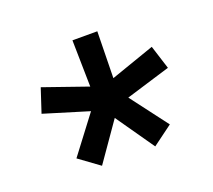

<svg xmlns="http://www.w3.org/2000/svg" viewBox="-81 -854 693 624"><g transform="rotate(-20 265.5 -542.0)"><path d="M484 -560 330 -513 427 -385 358 -334 266 -466 174 -334 104 -385 201 -513 47 -560 74 -642 226 -589 223 -750H309L306 -589L458 -642Z"/></g></svg>

Font: Mplus 1p Medium
Style: Regular
Weight: 500
Version: Version 1.061